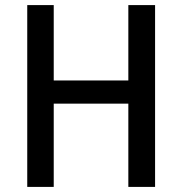

<svg xmlns="http://www.w3.org/2000/svg" viewBox="-20 -800 715 754"><path d="M589 -66H484V-393H191V-66H87V-780H191V-484H484V-780H589Z"/></svg>

Font: Noto Sans Malayalam UI SemiCondensed Medium
Style: Regular
Weight: 500
Width: 4
Designer: Jelle Bosma - Monotype Design Team
Foundry: Monotype Imaging Inc.
Version: Version 2.104; ttfautohint (v1.8.4.7-5d5b)